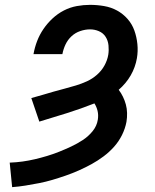

<svg xmlns="http://www.w3.org/2000/svg" viewBox="-20 -763 640 791"><path d="M30 8 20 -93Q47 -94 72.5 -97.5Q98 -101 123.5 -107Q149 -113 174 -120.5Q199 -128 224 -138Q249 -148 273.5 -159.5Q298 -171 321 -186Q344 -201 361.5 -222.5Q379 -244 383 -270Q386 -289 382 -306Q378 -323 369 -337Q313 -315 256 -297Q199 -279 142 -262L109 -359Q132 -365 155 -372Q178 -379 201 -385.5Q224 -392 247 -398Q270 -404 293 -411Q316 -418 338 -428Q360 -438 379 -454.5Q398 -471 410 -492.5Q422 -514 426 -537Q429 -556 427 -576Q425 -596 415 -611.5Q405 -627 387.5 -634.5Q370 -642 351 -642Q331 -642 310.5 -635Q290 -628 274.5 -613.5Q259 -599 250 -580Q241 -561 237 -540H118Q123 -568 133 -594Q143 -620 159 -643.5Q175 -667 196.5 -687Q218 -707 243.5 -720Q269 -733 296.5 -738Q324 -743 351 -743Q380 -743 409 -738Q438 -733 462.5 -719.5Q487 -706 505.5 -685Q524 -664 533.5 -637.5Q543 -611 546 -581.5Q549 -552 544 -523Q541 -505 534.5 -487Q528 -469 518.5 -452.5Q509 -436 496.5 -421Q484 -406 469 -393Q479 -380 486.5 -364.5Q494 -349 498.5 -332.5Q503 -316 503.5 -297.5Q504 -279 501 -261Q496 -234 483 -207.5Q470 -181 450.5 -159Q431 -137 407 -119Q383 -101 357.5 -87Q332 -73 305 -61Q278 -49 250.5 -39.5Q223 -30 196 -22Q169 -14 141 -8.5Q113 -3 85 1.5Q57 6 30 8Z"/></svg>

Font: Iosevka Slab Extended
Style: Bold Italic
Weight: 700
Width: 7
Italic angle: -9°
Monospace: yes
Designer: Belleve Invis
Foundry: Belleve Invis
Version: Version 11.1.0; ttfautohint (v1.8.3)